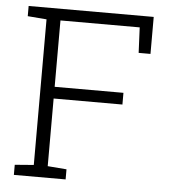

<svg xmlns="http://www.w3.org/2000/svg" viewBox="-51 -758 714 805"><g transform="rotate(5 305.5 -355.5)"><path d="M37.1 0V-42.5L116.7 -48.8V-661.6L37.1 -668V-710.9H563.5V-555.2H513.7L508.8 -662.1H175.3V-382.8H464.8V-333.5H175.3V-48.8L254.9 -42.5V0Z"/></g></svg>

Font: Roboto Slab Light
Style: Regular
Weight: 300
Designer: Google
Version: Version 2.000; ttfautohint (v1.8.1.43-b0c9)